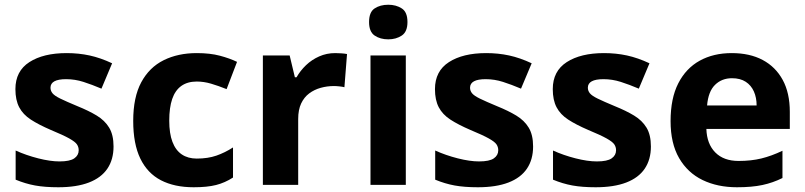

<svg xmlns="http://www.w3.org/2000/svg" viewBox="-20 -846 3395 810"><path d="M459 -228Q459 -173 433 -134.5Q407 -96 355 -76Q303 -56 226 -56Q169 -56 128 -63.5Q87 -71 46 -88V-211Q90 -191 141 -178Q192 -165 231 -165Q275 -165 293.5 -178Q312 -191 312 -212Q312 -226 304.5 -237Q297 -248 272 -262Q247 -276 194 -298Q143 -320 110 -341.5Q77 -363 61 -393.5Q45 -424 45 -470Q45 -546 104 -584Q163 -622 261 -622Q312 -622 358 -612Q404 -602 453 -579L408 -472Q368 -489 332 -500.5Q296 -512 259 -512Q226 -512 209.5 -503Q193 -494 193 -476Q193 -463 201.5 -452.5Q210 -442 234.5 -430Q259 -418 307 -398Q354 -379 388 -358.5Q422 -338 440.5 -307.5Q459 -277 459 -228Z M797 -56Q716 -56 659 -85.5Q602 -115 572 -177Q542 -239 542 -336Q542 -436 576 -499Q610 -562 670.5 -592Q731 -622 810 -622Q866 -622 907.5 -611Q949 -600 980 -585L936 -470Q901 -484 870.5 -493Q840 -502 810 -502Q771 -502 745 -483.5Q719 -465 706.5 -428.5Q694 -392 694 -337Q694 -283 707.5 -247.5Q721 -212 747 -194.5Q773 -177 810 -177Q857 -177 893 -189.5Q929 -202 963 -224V-97Q929 -75 891.5 -65.5Q854 -56 797 -56Z M1394 -622Q1405 -622 1420 -621Q1435 -620 1444 -618L1433 -478Q1426 -480 1412.5 -481.5Q1399 -483 1389 -483Q1360 -483 1333 -475.5Q1306 -468 1284.5 -452Q1263 -436 1250.5 -409.5Q1238 -383 1238 -344V-66H1089V-612H1202L1224 -520H1231Q1247 -548 1271 -571Q1295 -594 1326.5 -608Q1358 -622 1394 -622Z M1692 -612V-66H1543V-612ZM1618 -826Q1651 -826 1675 -810.5Q1699 -795 1699 -753Q1699 -712 1675 -696Q1651 -680 1618 -680Q1584 -680 1560.5 -696Q1537 -712 1537 -753Q1537 -795 1560.5 -810.5Q1584 -826 1618 -826Z M2229 -228Q2229 -173 2203 -134.5Q2177 -96 2125 -76Q2073 -56 1996 -56Q1939 -56 1898 -63.5Q1857 -71 1816 -88V-211Q1860 -191 1911 -178Q1962 -165 2001 -165Q2045 -165 2063.5 -178Q2082 -191 2082 -212Q2082 -226 2074.5 -237Q2067 -248 2042 -262Q2017 -276 1964 -298Q1913 -320 1880 -341.5Q1847 -363 1831 -393.5Q1815 -424 1815 -470Q1815 -546 1874 -584Q1933 -622 2031 -622Q2082 -622 2128 -612Q2174 -602 2223 -579L2178 -472Q2138 -489 2102 -500.5Q2066 -512 2029 -512Q1996 -512 1979.5 -503Q1963 -494 1963 -476Q1963 -463 1971.5 -452.5Q1980 -442 2004.5 -430Q2029 -418 2077 -398Q2124 -379 2158 -358.5Q2192 -338 2210.5 -307.5Q2229 -277 2229 -228Z M2726 -228Q2726 -173 2700 -134.5Q2674 -96 2622 -76Q2570 -56 2493 -56Q2436 -56 2395 -63.5Q2354 -71 2313 -88V-211Q2357 -191 2408 -178Q2459 -165 2498 -165Q2542 -165 2560.5 -178Q2579 -191 2579 -212Q2579 -226 2571.5 -237Q2564 -248 2539 -262Q2514 -276 2461 -298Q2410 -320 2377 -341.5Q2344 -363 2328 -393.5Q2312 -424 2312 -470Q2312 -546 2371 -584Q2430 -622 2528 -622Q2579 -622 2625 -612Q2671 -602 2720 -579L2675 -472Q2635 -489 2599 -500.5Q2563 -512 2526 -512Q2493 -512 2476.5 -503Q2460 -494 2460 -476Q2460 -463 2468.5 -452.5Q2477 -442 2501.5 -430Q2526 -418 2574 -398Q2621 -379 2655 -358.5Q2689 -338 2707.5 -307.5Q2726 -277 2726 -228Z M3067 -622Q3143 -622 3197.5 -593Q3252 -564 3282 -509Q3312 -454 3312 -374V-302H2960Q2962 -239 2997.5 -203Q3033 -167 3096 -167Q3149 -167 3192 -177.5Q3235 -188 3281 -210V-95Q3241 -75 3196.5 -65.5Q3152 -56 3089 -56Q3007 -56 2944 -86.5Q2881 -117 2845 -179Q2809 -241 2809 -335Q2809 -431 2841.5 -494.5Q2874 -558 2932 -590Q2990 -622 3067 -622ZM3068 -516Q3025 -516 2996.5 -488Q2968 -460 2963 -401H3172Q3172 -434 3160.5 -460Q3149 -486 3126 -501Q3103 -516 3068 -516Z"/></svg>

Font: Noto Sans Malayalam UI
Style: Regular
Weight: 400
Designer: Jelle Bosma - Monotype Design Team
Foundry: Monotype Imaging Inc.
Version: Version 2.104